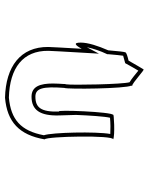

<svg xmlns="http://www.w3.org/2000/svg" viewBox="64 -942 579 746"><g transform="rotate(90 353.0 -569.5)"><path d="M146 -594C146 -563 157 -574 170 -598C166 -532 163 -472 163 -468C162 -360 239 -303 360 -300C454 -308 505 -355 522 -454C510 -462 505 -723 522 -720C510 -728 414 -723 427 -720C415 -717 406 -492 414 -510C416 -439 398 -418 356 -418C323 -418 316 -448 322 -530C328 -541 325 -771 313 -791C315 -793 315 -794 314 -794C303 -794 250 -845 250 -838C250 -838 235 -814 216 -780C199 -776 186 -772 184 -768C182 -765 179 -738 176 -701C159 -662 146 -623 146 -594ZM164 -618C169 -642 178 -670 191 -697V-700C193 -728 196 -751 197 -759C203 -761 217 -764 226 -767C236 -786 249 -808 255 -818C269 -807 286 -792 300 -784C308 -760 312 -560 308 -536C308 -535 307 -535 307 -534V-531C306 -514 305 -499 305 -486C305 -437 316 -403 356 -403C408 -403 431 -436 429 -510L427 -576C429 -626 433 -688 438 -708C461 -710 482 -710 501 -709C491 -653 495 -482 506 -451C489 -361 445 -323 360 -315C244 -318 177 -370 178 -468C178 -473 181 -532 185 -597L189 -665Z"/></g></svg>

Font: Ampere
Style: OuLn
Weight: 400
Version: Version 1